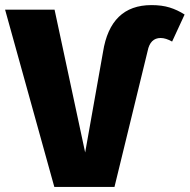

<svg xmlns="http://www.w3.org/2000/svg" viewBox="-39 -733 744 753"><path d="M410 0H174L-19 -695H175L295 -135L365 -529Q394 -713 555 -713Q596 -713 626.5 -703.5Q657 -694 685 -676L636 -570Q611 -584 591 -584Q550 -584 540 -533Z"/></svg>

Font: Trujillo ExtraBold
Style: Regular
Weight: 800
Designer: Fira Sans original fonts by bBox Type GmbH, Carrois Corporate GbR, & Edenspiekermann AG / Changes by Cristiano Sobral
Foundry: Fira Sans original fonts by bBox Type GmbH, Carrois Corporate GbR, & Edenspiekermann AG / Changes by Cristiano Sobral
Version: Version 4.301;July 28, 2020;FontCreator 13.0.0.2655 64-bit